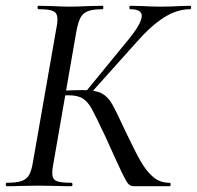

<svg xmlns="http://www.w3.org/2000/svg" viewBox="-29 -645 682 665"><path d="M336 -172Q302 -244 288.5 -268.5Q275 -293 257.5 -304Q240 -315 207 -315Q195 -315 184.5 -314Q174 -313 167 -312L168 -330Q227 -333 258 -333Q301 -333 322.5 -322Q344 -311 359 -285Q374 -259 408 -185Q441 -116 460 -83.5Q479 -51 502 -31.5Q525 -12 558 -12Q562 -12 562 -6Q562 0 558 0H435Q423 0 415.5 -8Q408 -16 392.5 -48.5Q377 -81 336 -172ZM-5 -12Q28 -12 45.5 -18Q63 -24 71.5 -38.5Q80 -53 85 -83L166 -546Q170 -563 170 -578Q170 -599 156.5 -606Q143 -613 105 -613Q101 -613 101 -619Q101 -625 105 -625L149 -624Q189 -622 212 -622Q239 -622 281 -624L326 -625Q329 -625 329 -619Q329 -613 326 -613Q293 -613 276 -606.5Q259 -600 250.5 -585Q242 -570 236 -539L156 -79Q152 -60 152 -46Q152 -25 165.5 -18.5Q179 -12 218 -12Q222 -12 222 -6Q222 0 218 0Q187 0 170 -1L104 -2L40 -1Q24 0 -5 0Q-9 0 -9 -6Q-9 -12 -5 -12ZM267 -326 406 -496Q462 -562 462 -590Q462 -613 423 -613Q419 -613 419 -619Q419 -625 423 -625L463 -624Q501 -622 528 -622Q562 -622 596 -624L629 -625Q633 -625 633 -619Q633 -613 629 -613Q584 -613 539 -584.5Q494 -556 444 -499L281 -317Z"/></svg>

Font: Cormorant Garamond Medium
Style: Italic
Weight: 500
Italic angle: -10°
Designer: Christian Thalmann (Catharsis Fonts)
Foundry: Catharsis Fonts
Version: Version 4.000